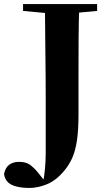

<svg xmlns="http://www.w3.org/2000/svg" viewBox="-71 -767 533 949"><path d="M74 162Q18 162 -14 146Q-46 130 -51 93Q-44 60 -24.5 46.5Q-5 33 23 33Q49 33 67 41.5Q85 50 111 79L157 136V142H142V134Q155 66 155 -15.5Q155 -97 155 -208Q155 -242 155 -285Q155 -328 154.5 -389.5Q154 -451 153 -538.5Q152 -626 151 -747H321Q318 -664 317.5 -577.5Q317 -491 317 -404V-201Q317 -125 309.5 -74Q302 -23 287 11.5Q272 46 248 75Q208 124 162.5 143Q117 162 74 162ZM43 -713V-747H409V-713L246 -698H204Z"/></svg>

Font: Noto Serif JP Black
Style: Regular
Weight: 900
Designer: Ryoko NISHIZUKA 西塚涼子 (kana & ideographs); Frank Grießhammer (Latin, Greek & Cyrillic); Wenlong ZHANG 张文龙 (bopomofo); San
Foundry: Adobe
Version: Version 2.003-H1;hotconv 1.1.1;makeotfexe 2.6.0